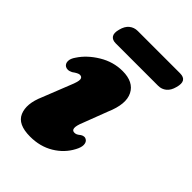

<svg xmlns="http://www.w3.org/2000/svg" viewBox="-200 -753 859 859"><g transform="rotate(45 230.0 -323.5)"><path d="M277.5 -138.5Q284 -138.5 289.8 -141Q295.5 -143.5 306 -152Q323 -162.5 336.5 -152Q345.5 -144.5 345.8 -129Q346 -113.5 334 -91.5Q309 -44 260.8 -15Q212.5 14 149.5 14Q71.5 14 52 -32.2Q32.5 -78.5 62.5 -147.5L113.5 -276Q129 -312.5 127.5 -326Q126 -339.5 111.5 -339.5Q101 -339.5 78.5 -323Q66.5 -317 57.5 -317Q48.5 -317 42 -321Q30.5 -328.5 30.2 -344.5Q30 -360.5 44 -380Q72.5 -423.5 124.5 -455Q176.5 -486.5 235 -486.5Q304.5 -486.5 328.2 -439.8Q352 -393 317 -312L272.5 -195.5Q249 -138.5 277.5 -138.5ZM93 -606Q100 -634 116.8 -647.5Q133.5 -661 156 -661H423.5Q471.5 -661 456 -606.5Q449 -579 432.5 -565.5Q416 -552 394 -552H126Q103.5 -552 94.5 -565.5Q85.5 -579 93 -606Z"/></g></svg>

Font: Fraunces 9pt S050 Black
Style: Italic
Weight: 900
Italic angle: -16°
Version: Version 1.000; ttfautohint (v1.8.3)